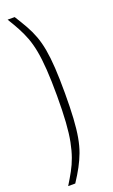

<svg xmlns="http://www.w3.org/2000/svg" viewBox="-171 -781 571 968"><g transform="rotate(-20 114.0 -296.5)"><path d="M14 150Q35 116 51.5 86Q68 56 80 22.5Q92 -11 100.5 -54Q109 -97 113 -156Q117 -215 117 -297Q117 -379 113 -438Q109 -497 101 -539.5Q93 -582 80.5 -615Q68 -648 51.5 -678.5Q35 -709 14 -743H52Q76 -705 94 -673Q112 -641 124.5 -607Q137 -573 144.5 -531Q152 -489 155.5 -432.5Q159 -376 159 -297Q159 -218 155.5 -161Q152 -104 144.5 -62Q137 -20 124.5 13.5Q112 47 94.5 79.5Q77 112 52 150Z"/></g></svg>

Font: Saira Condensed ExtraLight
Style: Regular
Weight: 250
Width: 3
Designer: Hector Gatti with collaboration of the Omnibus-Type team
Foundry: Omnibus-Type
Version: Version 1.101